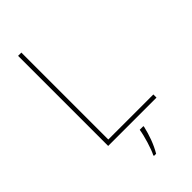

<svg xmlns="http://www.w3.org/2000/svg" viewBox="-285 -784 1076 1076"><g transform="rotate(-45 253.0 -246.5)"><path d="M103 0H486V-25H129V-714H103ZM321 67V61H292C286 104 261 185 245 215V221H262C290 174 309 119 321 67Z"/></g></svg>

Font: Noto Sans Gujarati UI Thin
Style: Regular
Weight: 100
Designer: Jelle Bosma - Monotype Design Team, Universal Thirst
Foundry: Monotype Imaging Inc.
Version: Version 2.106